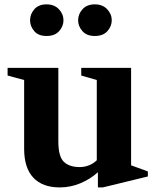

<svg xmlns="http://www.w3.org/2000/svg" viewBox="-20 -828 702 859"><path d="M247.5 10.5Q170 10.5 129 -33.2Q88 -77 88 -162V-470L14 -490V-524.5H241V-196Q241 -128 265.5 -104.2Q290 -80.5 337 -80.5Q357.5 -80.5 377.2 -88Q397 -95.5 413 -111V-470L343.5 -490V-524.5H566.5V-88.5L641.5 -61V-38.5L440 10.5H418V-57.5Q384.5 -27 340 -8.2Q295.5 10.5 247.5 10.5ZM404 -667Q367.5 -667 348.5 -689Q329.5 -711 329.5 -737Q329.5 -765 349.2 -786.8Q369 -808.5 404 -808.5Q439 -808.5 459.5 -786.8Q480 -765 480 -737Q480 -711 460.8 -689Q441.5 -667 404 -667ZM188 -667Q151.5 -667 133 -689Q114.5 -711 114.5 -737Q114.5 -765 133.8 -786.8Q153 -808.5 188 -808.5Q223 -808.5 243.5 -786.8Q264 -765 264 -737Q264 -711 244.8 -689Q225.5 -667 188 -667Z"/></svg>

Font: Libre Caslon Text
Style: Bold
Weight: 700
Designer: Pablo Impallari, Rodrigo Fuenzalida, Katja Schimmel
Foundry: Pablo Impallari, Rodrigo Fuenzalida
Version: Version 2.000